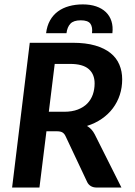

<svg xmlns="http://www.w3.org/2000/svg" viewBox="-20 -840 603 860"><path d="M188 -252 156.7 0H34.2L113.3 -648.4H305.7Q364.3 -648.4 406.2 -636.2Q448.2 -624 475.1 -602.3Q502 -580.6 514.6 -550.5Q527.3 -520.5 527.3 -484.9Q527.3 -447.8 516.6 -415Q505.9 -382.3 485.6 -355.2Q465.3 -328.1 436 -307.9Q406.7 -287.6 369.6 -275.9Q391.6 -263.2 404.3 -238.3L523.9 0H413.1Q397.5 0 386.7 -6.6Q376 -13.2 370.6 -24.4L273.9 -229.5Q268.6 -241.2 260 -246.6Q251.5 -252 234.4 -252ZM225.1 -553.7 198.7 -339.4H267.1Q302.7 -339.4 328.6 -349.4Q354.5 -359.4 371.1 -376.5Q387.7 -393.6 395.8 -416.7Q403.8 -439.9 403.8 -466.3Q403.8 -507.8 377.2 -530.8Q350.6 -553.7 294.4 -553.7ZM351.1 -820.3Q384.3 -820.3 410.4 -811.5Q436.5 -802.7 454.1 -785.9Q471.7 -769 479.2 -745.1Q486.8 -721.2 483.4 -691.4H392.1Q395.5 -718.8 384.8 -733.9Q374 -749 341.8 -749Q309.6 -749 295.4 -733.9Q281.2 -718.8 277.8 -691.4H186.5Q190.4 -724.1 204.1 -748.5Q217.8 -772.9 239.5 -788.8Q261.2 -804.7 289.6 -812.5Q317.9 -820.3 351.1 -820.3Z"/></svg>

Font: Carlito
Style: Bold Italic
Weight: 700
Italic angle: -7°
Designer: Lukasz Dziedzic
Foundry: tyPoland Lukasz Dziedzic
Version: Version 1.104